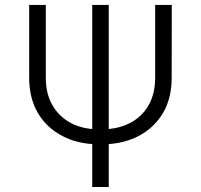

<svg xmlns="http://www.w3.org/2000/svg" viewBox="-20 -747 803 767"><path d="M414.4 -727.3V-231.5Q460.2 -235.8 498.2 -255Q546.5 -279.8 573.2 -326Q599.8 -372.2 599.8 -436.1V-727.3H666.2L665.8 -436.1Q665.8 -353 630 -293.7Q596.9 -239.3 541.4 -207.9Q485.8 -176.5 414.4 -171.5V0H348.4V-171.5Q283.4 -175.8 231.2 -202.8Q167.3 -235.1 131.9 -294.7Q96.6 -354.4 96.6 -436.1V-727.3H163V-436.1Q163 -371.4 190.3 -325.3Q214.5 -284.1 255.1 -260.1Q295.8 -236.2 348.4 -231.5V-727.3Z"/></svg>

Font: DeltaSans Light
Style: Regular
Weight: 300
Designer: Rasmus Andersson
Foundry: rsms
Version: Version 3.012